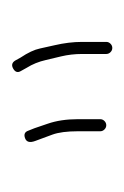

<svg xmlns="http://www.w3.org/2000/svg" viewBox="36 -706 206 318"><g transform="rotate(-90 139.0 -547.0)"><path d="M218.6 -464C221.2 -464 223.6 -465 225.6 -467C227.6 -469 228.6 -471.3 228.6 -474V-514C228.6 -528.9 226.7 -544.1 223.1 -559.5C221.4 -566.5 219.6 -574.6 217.7 -583.8C215.8 -593 210.8 -603.7 202.6 -616L197.6 -625C194.2 -630.3 189.7 -631.3 184.1 -628C178.4 -624.7 177.2 -620.3 180.6 -615L185.6 -606C191.7 -596.3 196 -585.6 198.6 -574C199.9 -568 201.9 -559.6 204.6 -548.8C207.2 -537.9 208.6 -526.3 208.6 -514V-474C208.6 -471.3 209.6 -469 211.6 -467C213.6 -465 215.9 -464 218.6 -464ZM90.6 -474C93.2 -474 95.6 -475 97.6 -477C99.6 -479 100.6 -481.3 100.6 -484V-521C100.6 -539.9 98.1 -556.6 93.1 -571C90.1 -579.7 87.6 -587 85.6 -593L81.6 -603C79.6 -609 75.4 -610.8 69.1 -608.5C62.7 -606.2 61.2 -600.5 64.6 -591.5C67.9 -582.5 71.4 -573 75.1 -563.1C78.7 -553.2 80.6 -539.1 80.6 -521V-484C80.6 -481.3 81.6 -479 83.6 -477C85.6 -475 87.9 -474 90.6 -474Z"/></g></svg>

Font: Proton
Style: RgExt
Weight: 500
Version: Version 1.017